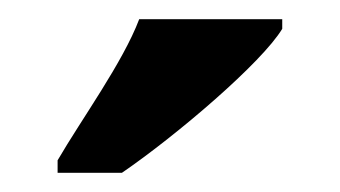

<svg xmlns="http://www.w3.org/2000/svg" viewBox="-20 -786 354 200"><path d="M40 -619V-606H107C164 -645 253 -721 274 -756V-766H125C108 -721 65 -662 40 -619Z"/></svg>

Font: Noto Serif Armenian ExtraCondensed ExtraBold
Style: Regular
Weight: 800
Width: 2
Designer: Monotype Design Team
Foundry: Monotype Imaging Inc.
Version: Version 2.008